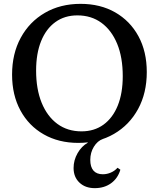

<svg xmlns="http://www.w3.org/2000/svg" viewBox="-20 -726 825 997"><path d="M386.3 16Q284.9 16 207.1 -28.3Q129.3 -72.6 86 -152.6Q42.7 -232.6 42.7 -338.4Q42.7 -447.3 87.8 -530.1Q132.9 -612.9 213.1 -659.4Q293.3 -706 398.6 -706Q501 -706 578.3 -661.7Q655.6 -617.4 698.9 -537.9Q742.2 -458.4 742.2 -351.6Q742.2 -242.9 697.1 -160Q652 -77.1 571.8 -30.6Q491.7 16 386.3 16ZM472 251Q422.8 251 392.5 222.2Q362.1 193.4 362.1 146.3Q362.1 105.8 382.8 69.5Q403.6 33.2 435.6 15.2V-20.5L515.3 -20.7V-4.8Q486.3 5.2 467.5 35.8Q448.8 66.4 448.8 104.3Q448.8 140.8 465.3 159.9Q481.9 178.9 514.1 178.9Q535.2 178.9 555.6 170.1Q576 161.3 590.3 145.1L605.1 155.3Q591.5 200.6 556.4 225.8Q521.3 251 472 251ZM403.2 -43.9Q469.3 -43.9 517.4 -78.7Q565.5 -113.6 591.5 -177.8Q617.4 -242 617.4 -330.6Q617.4 -427.9 588.5 -498.4Q559.5 -568.8 506.8 -607.5Q454.1 -646.1 381.7 -646.1Q315.5 -646.1 267.5 -611.3Q219.4 -576.6 193.4 -512.3Q167.5 -448 167.5 -359.4Q167.5 -263.1 196.4 -192.1Q225.4 -121.2 278.2 -82.5Q331 -43.9 403.2 -43.9Z"/></svg>

Font: Platypi Light
Style: Regular
Weight: 300
Designer: David Sargent
Foundry: Bolt Cutter Type
Version: Version 1.200